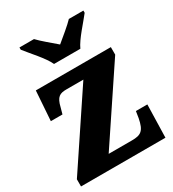

<svg xmlns="http://www.w3.org/2000/svg" viewBox="-185 -869 878 973"><g transform="rotate(-30 254.5 -383.0)"><path d="M192 -606H346C366 -651 427 -715 456 -753V-766H371C351 -744 297 -700 268 -676C240 -700 187 -744 167 -766H82V-753C111 -715 172 -651 192 -606ZM0 0H494L499 -192H432L426 -154C413 -86 393 -73 340 -73H204L484 -492V-536H45L33 -363H101L111 -399C124 -454 143 -463 183 -463H281L0 -42Z"/></g></svg>

Font: Noto Serif Devanagari SemiCondensed Black
Style: Regular
Weight: 900
Width: 4
Designer: Universal Thirst, Indian Type Foundry and the Monotype Design Team
Foundry: Monotype Imaging Inc.
Version: Version 2.004